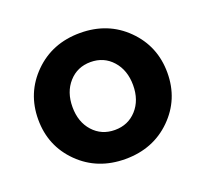

<svg xmlns="http://www.w3.org/2000/svg" viewBox="-101 -667 851 795"><g transform="rotate(-20 324.5 -269.5)"><path d="M191 -269Q191 -203 228.5 -161.5Q266 -120 324.5 -120Q383 -120 420.5 -161.5Q458 -203 458 -269Q458 -335 420.5 -377Q383 -419 324.5 -419Q266 -419 228.5 -377Q191 -335 191 -269ZM609 -269Q609 -152 528 -72Q447 8 324.5 8Q202 8 121 -72Q40 -152 40 -269Q40 -386 121 -466.5Q202 -547 324.5 -547Q447 -547 528 -466.5Q609 -386 609 -269Z"/></g></svg>

Font: Montserrat_am3
Style: Bold
Weight: 700
Designer: Julieta Ulanovsky
Foundry: Julieta Ulanovsky. Armenina letters added by Vahan Hovhannisyan
Version: Version 2.001